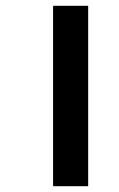

<svg xmlns="http://www.w3.org/2000/svg" viewBox="-20 -642 409 662"><path d="M163 -622V0H284V-622Z"/></svg>

Font: Noto Sans Devanagari ExtraCondensed
Style: Bold
Weight: 700
Width: 2
Designer: Jelle Bosma - Monotype Design Team
Foundry: Monotype Imaging Inc.
Version: Version 2.004